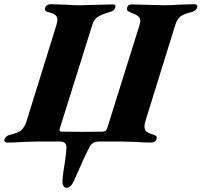

<svg xmlns="http://www.w3.org/2000/svg" viewBox="-67 -675 958 913"><path d="M230 190Q230 169 235 137.5Q240 106 241 100Q249 46 249 27Q249 -2 219 -2H113Q95 -2 43 0Q4 3 -33 3Q-40 3 -44 -1.5Q-48 -6 -46 -12Q-40 -29 -20 -34Q18 -43 34 -56Q50 -69 60 -101L201 -555Q206 -572 206 -581Q206 -596 195.5 -604Q185 -612 160 -618Q142 -623 148 -640Q150 -646 157.5 -650.5Q165 -655 171 -655Q190 -655 240 -653Q279 -650 313 -650L389 -652Q447 -654 470 -654Q486 -654 481 -639Q478 -630 472.5 -625.5Q467 -621 455 -618Q412 -605 395.5 -593Q379 -581 371 -554L218 -66Q216 -60 216 -57Q216 -49 226 -49L321 -48L421 -49Q438 -49 443 -66L596 -554Q600 -566 600 -576Q600 -590 589 -598.5Q578 -607 550 -618Q543 -621 540 -623.5Q537 -626 537 -632Q537 -643 543 -648.5Q549 -654 559 -654Q582 -654 638 -652Q694 -650 712 -650Q747 -650 787 -653Q839 -655 858 -655Q865 -655 869 -650.5Q873 -646 871 -640Q865 -623 845 -618Q808 -609 791.5 -597Q775 -585 766 -555L625 -101Q620 -86 620 -72Q620 -57 630 -49Q640 -41 665 -34Q683 -29 677 -12Q675 -6 668 -1.5Q661 3 654 3Q618 3 580 0Q530 -2 512 -2H408Q386 -2 375 5.5Q364 13 357 27Q334 71 309 130L284 186Q269 218 250 218Q241 218 235.5 210.5Q230 203 230 190Z"/></svg>

Font: EB Garamond ExtraBold
Style: Italic
Weight: 800
Italic angle: -17.2°
Designer: Georg Duffner and Octavio Pardo
Foundry: Georg Duffner
Version: Version 1.000